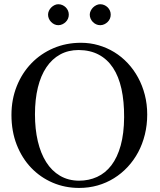

<svg xmlns="http://www.w3.org/2000/svg" viewBox="-20 -882 763 917"><path d="M683.1 -335Q683.1 -285.2 671.9 -239.5Q660.6 -193.8 639.9 -155Q619.1 -116.2 589.8 -84.7Q560.5 -53.2 524.4 -30.8Q488.3 -8.3 446.3 3.7Q404.3 15.6 357.9 15.6Q290.5 15.6 231.7 -9.5Q172.9 -34.7 128.9 -80.6Q85 -126.5 59.8 -190.7Q34.7 -254.9 34.7 -333Q34.7 -407.2 60.1 -470.5Q85.4 -533.7 130.1 -579.8Q174.8 -626 235.4 -651.9Q295.9 -677.7 366.7 -677.7Q410.2 -677.7 450.4 -666Q490.7 -654.3 525.9 -632.8Q561 -611.3 589.8 -580.6Q618.7 -549.8 639.4 -511.7Q660.2 -473.6 671.6 -429.2Q683.1 -384.8 683.1 -335ZM572.8 -322.3Q573.2 -397.9 560.1 -457.5Q546.9 -517.1 519.8 -558.1Q492.7 -599.1 451.9 -620.8Q411.1 -642.6 356 -643.1Q306.2 -643.1 267.3 -621.8Q228.5 -600.6 201.7 -560.8Q174.8 -521 160.9 -464.1Q147 -407.2 147 -335.9Q147 -265.6 160.6 -207.5Q174.3 -149.4 200.7 -107.7Q227.1 -65.9 266.4 -42.7Q305.7 -19.5 356.9 -19Q404.3 -19 443.8 -37.1Q483.4 -55.2 512 -92.5Q540.5 -129.9 556.4 -187Q572.3 -244.1 572.8 -322.3ZM308.6 -812Q308.6 -801.8 304.7 -792.7Q300.8 -783.7 293.7 -776.9Q286.6 -770 277.6 -765.9Q268.6 -761.7 258.3 -761.7Q248.5 -761.7 239.7 -765.9Q231 -770 224.1 -777.1Q217.3 -784.2 213.4 -793.2Q209.5 -802.2 209.5 -812Q209.5 -821.3 213.6 -830.3Q217.8 -839.4 224.6 -846.2Q231.4 -853 240.2 -857.4Q249 -861.8 258.3 -861.8Q268.6 -861.8 277.6 -857.9Q286.6 -854 293.7 -847.2Q300.8 -840.3 304.7 -831.3Q308.6 -822.3 308.6 -812ZM508.8 -812Q508.8 -801.8 504.9 -792.7Q501 -783.7 493.9 -776.9Q486.8 -770 477.8 -765.9Q468.8 -761.7 458.5 -761.7Q448.2 -761.7 439.2 -765.9Q430.2 -770 423.3 -777.1Q416.5 -784.2 412.6 -793.2Q408.7 -802.2 408.7 -812Q408.7 -821.3 413.1 -830.3Q417.5 -839.4 424.3 -846.2Q431.2 -853 440.2 -857.4Q449.2 -861.8 458.5 -861.8Q468.8 -861.8 477.8 -857.9Q486.8 -854 493.9 -847.2Q501 -840.3 504.9 -831.3Q508.8 -822.3 508.8 -812Z"/></svg>

Font: Doulos SIL Compact
Style: Regular
Weight: 400
Designer: Walt Agee, Victor Gaultney, Peter Martin, Debbi Hosken
Foundry: SIL International
Version: Version 4.110; 2011; Maintenance release ; LnSpcTght